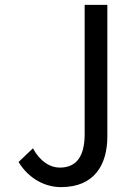

<svg xmlns="http://www.w3.org/2000/svg" viewBox="-20 -755 540 787"><path d="M420 -735H327V-205C327 -111 291 -68 225 -68C186 -68 145 -92 115 -147L56 -91C99 -21 166 12 230 12C369 12 420 -82 420 -196Z"/></svg>

Font: Noto Sans Mono CJK SC Regular
Style: Regular
Weight: 400
Designer: Ryoko NISHIZUKA (kana & ideographs); Paul D. Hunt (Latin, Greek & Cyrillic); Wenlong ZHANG (bopomofo); Sandoll Communica
Foundry: Adobe Systems Incorporated
Version: Version 1.005;PS 1.005;hotconv 1.0.96;makeotf.lib2.5.65012